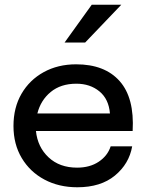

<svg xmlns="http://www.w3.org/2000/svg" viewBox="-20 -781 619 812"><path d="M448 -162H539Q526 -88 466 -38.5Q406 11 307 11Q229 11 168 -21.5Q107 -54 72 -112.5Q37 -171 37 -248Q37 -326 71 -384.5Q105 -443 165 -476Q225 -509 302 -509Q423 -509 486 -438Q549 -367 541 -227H132Q139 -159 185.5 -115.5Q232 -72 306 -72Q360 -72 397.5 -97Q435 -122 448 -162ZM303 -427Q237 -427 194.5 -392Q152 -357 138 -301H445Q440 -362 400.5 -394.5Q361 -427 303 -427ZM253 -601 368 -761H493L340 -601Z"/></svg>

Font: Syne Medium
Style: Regular
Weight: 500
Designer: Lucas Descroix
Foundry: Bonjour Monde
Version: Version 2.200; ttfautohint (v1.8.4)